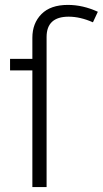

<svg xmlns="http://www.w3.org/2000/svg" viewBox="-20 -763 419 783"><path d="M170 0H112V-476H21V-523H112V-609Q112 -668 149 -705.5Q186 -743 257 -743Q318 -743 379 -715L359 -672Q307 -695 260 -695Q170 -695 170 -612Z"/></svg>

Font: Trujillo Light
Style: Regular
Weight: 300
Designer: Fira Sans original fonts by bBox Type GmbH, Carrois Corporate GbR, & Edenspiekermann AG / Changes by Cristiano Sobral
Foundry: Fira Sans original fonts by bBox Type GmbH, Carrois Corporate GbR, & Edenspiekermann AG / Changes by Cristiano Sobral
Version: Version 4.301;July 28, 2020;FontCreator 13.0.0.2655 64-bit